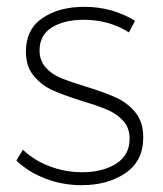

<svg xmlns="http://www.w3.org/2000/svg" viewBox="-20 -542 477 563"><path d="M226 -484Q168 -484 132 -461.5Q96 -439 96 -394Q96 -364 114 -344Q132 -324 159 -313Q186 -302 232 -288Q287 -271 320 -256Q353 -241 376.5 -213Q400 -185 400 -139Q400 -70 348 -34.5Q296 1 219 1Q164 1 114 -18Q64 -37 28 -71L47 -103Q81 -71 126.5 -54Q172 -37 221 -37Q281 -37 320.5 -62Q360 -87 360 -135Q360 -167 341.5 -187.5Q323 -208 295 -220Q267 -232 220 -246Q166 -263 134 -277.5Q102 -292 79 -319.5Q56 -347 56 -391Q56 -456 104.5 -489Q153 -522 227 -522Q309 -522 376 -481L358 -447Q300 -484 226 -484Z"/></svg>

Font: Montserrat arm2 ExtraLight
Style: Regular
Weight: 275
Designer: Julieta Ulanovsky
Foundry: Julieta Ulanovsky
Version: Version 6.000